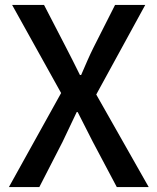

<svg xmlns="http://www.w3.org/2000/svg" viewBox="-20 -756 636 776"><path d="M16 0H139L233 -183C251 -220 269 -258 290 -303H294C317 -258 336 -220 355 -183L452 0H581L369 -374L567 -736H445L358 -564C341 -530 327 -497 308 -453H303C281 -497 265 -530 247 -564L158 -736H29L227 -380Z"/></svg>

Font: Noto Sans Japanese Medium
Style: Regular
Weight: 500
Designer: Ryoko NISHIZUKA (kana & ideographs); Paul D. Hunt (Latin, Greek & Cyrillic); Wenlong ZHANG (bopomofo); Sandoll Communica
Foundry: Adobe Systems Incorporated
Version: Version 1.000;PS 1;hotconv 1.0.78;makeotf.lib2.5.61930